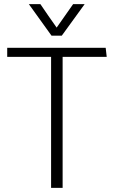

<svg xmlns="http://www.w3.org/2000/svg" viewBox="-20 -912 554 932"><path d="M335 -892H391L280 -739H230L120 -892H176Q195 -864 215 -835Q235 -806 255 -778ZM498 -636H284V0H228V-636H15V-680H493Z"/></svg>

Font: Palanquin ExtraLight
Style: Regular
Weight: 275
Designer: Pria Ravichandran
Version: Version 1.001